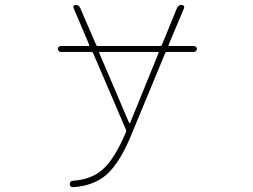

<svg xmlns="http://www.w3.org/2000/svg" viewBox="-20 -565 1040 789"><path d="M280.3 177.7Q353.5 172.9 400.4 132.8Q451.2 88.9 498 -23.4Q499 -27.3 498 -31.2L362.3 -347.7Q360.4 -351.6 356.4 -351.6H230.5Q224.6 -351.6 221.2 -355.5Q217.8 -359.4 217.8 -364.3Q217.8 -369.1 221.2 -372.6Q224.6 -376 230.5 -376H343.8Q347.7 -376 346.7 -380.9L282.2 -532.2Q280.3 -536.1 282.7 -540.5Q285.2 -544.9 290 -544.9Q303.7 -544.9 309.6 -532.2L375 -380.9Q377 -376 380.9 -376H639.6Q643.6 -376 645.5 -380.9L707 -531.2Q712.9 -544.9 727.5 -544.9Q732.4 -544.9 735.4 -540.5Q738.3 -536.1 736.3 -531.2L672.9 -380.9Q671.9 -376 675.8 -376H776.4Q782.2 -376 785.6 -372.6Q789.1 -369.1 789.1 -364.3Q789.1 -359.4 785.6 -355.5Q782.2 -351.6 776.4 -351.6H665Q661.1 -351.6 659.2 -347.7L526.4 -27.3Q475.6 102.5 416 154.3Q362.3 199.2 280.3 204.1Q280.3 204.1 279.3 204.1Q274.4 204.1 270.5 201.2Q266.6 197.3 266.6 191.4Q266.6 185.5 270.5 181.6Q274.4 177.7 280.3 177.7ZM510.7 -59.6Q511.7 -58.6 512.7 -58.6Q513.7 -58.6 514.6 -59.6L631.8 -347.7Q632.8 -351.6 628.9 -351.6H390.6Q386.7 -351.6 387.7 -347.7Z"/></svg>

Font: Rounded Mgen+ 1m thin
Style: Regular
Weight: 100
Designer: [Source Han Sans]
Ryoko NISHIZUKA  (kana & ideographs); Paul D. Hunt (Latin, Greek & Cyrillic); Wenlong ZHANG  (bopomofo
Version: Version 1.059.20150602